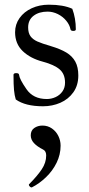

<svg xmlns="http://www.w3.org/2000/svg" viewBox="-20 -445 385 826"><path d="M47.9 -17.1Q42.5 -34.2 40.3 -57.4Q38.1 -80.6 38.1 -123Q38.1 -130.4 49.8 -130.4Q61.5 -130.4 62 -123Q64 -104.5 93.8 -61.5Q123 -19 181.2 -19Q201.2 -19 219.2 -27.3Q237.3 -35.6 248.5 -51.5Q259.8 -67.4 259.8 -89.4Q259.8 -126.5 236.6 -146.5Q213.4 -166.5 164.1 -179.7Q110.4 -193.8 77.6 -225.3Q44.9 -256.8 44.9 -306.2Q44.9 -340.3 64.2 -367.4Q83.5 -394.5 116.7 -409.7Q149.9 -424.8 189.9 -424.8Q252.9 -424.8 291 -407.2Q306.2 -366.2 306.2 -318.8Q306.2 -312 295.4 -312Q284.7 -312 283.2 -318.8Q279.8 -337.9 265.1 -355.7Q250.5 -373.5 229 -384.3Q207.5 -395 184.6 -395Q147.9 -395 124.5 -377.2Q101.1 -359.4 101.1 -327.1Q101.1 -303.2 111.1 -289.3Q121.1 -275.4 140.6 -266.6Q160.2 -257.8 198.7 -246.6Q239.7 -234.4 265.4 -219Q291 -203.6 304 -179.9Q316.9 -156.2 316.9 -120.1Q316.9 -78.1 295.7 -48.1Q274.4 -18.1 239.7 -2.9Q205.1 12.2 165 12.2Q88.9 12.2 47.9 -17.1ZM105 347.7Q140.1 312.5 159.4 283.7Q178.7 254.9 178.7 224.1Q178.7 205.1 166 198.7Q139.2 185.1 125.7 170.2Q112.3 155.3 112.3 137.2Q112.3 116.2 127.4 105.7Q142.6 95.2 162.6 95.2Q185.5 95.2 203.4 107.7Q221.2 120.1 231 139.9Q240.7 159.7 240.7 181.6Q240.7 220.2 223.4 255.4Q206.1 290.5 177.7 317.6Q149.4 344.7 117.7 360.8Q114.7 362.3 111.1 359.9Q107.4 357.4 105.2 353.5Q103 349.6 105 347.7Z"/></svg>

Font: JuniusX
Style: Regular
Weight: 400
Designer: Peter S. Baker
Foundry: Briery Creek Software
Version: Version 1.004